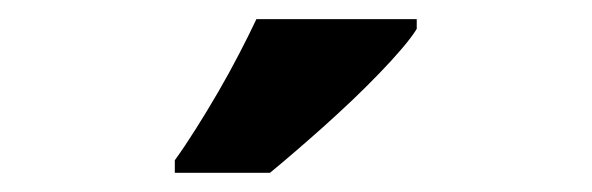

<svg xmlns="http://www.w3.org/2000/svg" viewBox="-20 -786 617 200"><path d="M162.1 -606V-619.1Q172.4 -633.3 184.1 -651.9Q195.8 -670.4 207.3 -690.2Q218.8 -710 229 -729.7Q239.3 -749.5 247.1 -766.1H414.1V-755.9Q408.7 -747.1 398.4 -735.1Q388.2 -723.1 375 -709.5Q361.8 -695.8 346.7 -681.4Q331.5 -667 316.2 -653.3Q300.8 -639.6 286.6 -627.4Q272.5 -615.2 261.2 -606Z"/></svg>

Font: Droid Sans
Style: Bold
Weight: 700
Foundry: Ascender Corporation
Version: Version 1.00 build 112